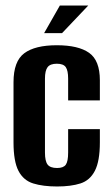

<svg xmlns="http://www.w3.org/2000/svg" viewBox="-20 -668 406 696"><path d="M187 8Q136 8 100.5 -3Q65 -14 47 -48.5Q29 -83 29 -152V-370Q29 -446 68 -475Q107 -504 186 -504Q264 -504 303 -476.5Q342 -449 342 -377V-304H227V-383Q227 -412 218.5 -424.5Q210 -437 186 -437Q162 -437 152.5 -424.5Q143 -412 143 -383V-115Q143 -84 152.5 -71.5Q162 -59 187 -59Q210 -59 218.5 -71Q227 -83 227 -115V-200H342V-152Q342 -84 324 -49Q306 -14 271.5 -3Q237 8 187 8ZM140 -548 197 -648H300L205 -548Z"/></svg>

Font: Alumni Sans Thin
Style: Bold
Weight: 700
Version: Version 1.018